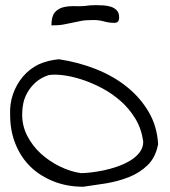

<svg xmlns="http://www.w3.org/2000/svg" viewBox="-20 -710 649 731"><path d="M18.6 -272.5Q16.6 -315.4 29.8 -352.5Q43 -389.6 67.4 -418.5Q91.8 -447.3 127 -464.8Q162.1 -480.5 204.1 -484.4Q277.3 -473.6 344.2 -447.3Q411.1 -420.9 462.4 -379.9Q513.7 -338.9 545.9 -284.2Q578.1 -229.5 582 -161.1Q572.3 -110.4 542 -81.1Q511.7 -51.8 470.7 -35.6Q429.7 -19.5 382.8 -11.7Q335.9 -4.9 296.9 1Q236.3 1 185.1 -19Q133.8 -39.1 97.2 -74.2Q60.5 -109.4 39.6 -160.2Q18.6 -210.9 18.6 -272.5ZM64.5 -277.3Q63.5 -232.4 83.5 -193.4Q103.5 -154.3 135.7 -125Q168 -95.7 208 -76.2Q248 -56.6 288.1 -50.8Q301.8 -50.8 324.2 -53.2Q346.7 -55.7 373 -61Q399.4 -66.4 426.3 -75.7Q453.1 -85 475.1 -98.1Q497.1 -111.3 511.2 -129.4Q525.4 -147.5 525.4 -170.9Q518.6 -219.7 495.6 -257.8Q472.7 -295.9 439.5 -325.2Q406.2 -354.5 367.2 -375Q328.1 -395.5 290 -407.7Q252 -419.9 218.8 -423.8Q185.5 -427.7 164.1 -423.8Q133.8 -413.1 114.7 -395.5Q95.7 -377.9 84.5 -357.9Q73.2 -337.9 68.8 -317.4Q64.5 -296.9 64.5 -277.3ZM343.8 -690.4Q357.4 -690.4 373.5 -689.5Q389.6 -688.5 402.8 -684.1Q416 -679.7 424.8 -670.4Q433.6 -661.1 433.6 -643.6Q433.6 -623 416 -623Q394.5 -623 376 -628.4Q357.4 -633.8 335 -633.8Q306.6 -633.8 289.1 -630.4Q271.5 -627 255.4 -623.5Q239.3 -620.1 221.7 -616.7Q204.1 -613.3 175.8 -613.3Q175.8 -647.5 188.5 -662.6Q201.2 -677.7 221.7 -682.6Q242.2 -687.5 268.6 -686.5Q294.9 -685.5 321.3 -689.5Q322.3 -689.5 331.1 -689.9Q339.8 -690.4 343.8 -690.4Z"/></svg>

Font: Indie Flower
Style: Regular
Weight: 400
Designer: Kimberly Geswein
Foundry: Kimberly Geswein
Version: Version 1.001 2010